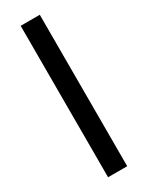

<svg xmlns="http://www.w3.org/2000/svg" viewBox="-191 -749 604 784"><g transform="rotate(-30 111.0 -357.0)"><path d="M65.8 0V-714H156V0Z"/></g></svg>

Font: Marine Company Thin
Style: Regular
Weight: 100
Designer: Rodrigo Fuenzalida
Foundry: fragTYPE
Version: Version 1.000